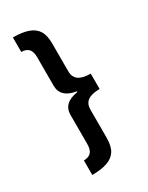

<svg xmlns="http://www.w3.org/2000/svg" viewBox="-295 -896 974 1262"><g transform="rotate(-30 192.5 -265.0)"><path d="M36.1 -799.8Q106.4 -799.8 151.6 -783.7Q196.8 -767.6 218.5 -732.9Q240.2 -698.2 240.2 -634.8V-424.8Q240.2 -380.4 269.8 -359.1Q299.3 -337.9 360.4 -337.9V-221.2Q298.8 -221.2 269.5 -199.7Q240.2 -178.2 240.2 -133.8V78.6Q240.2 143.6 217.8 178.2Q195.3 212.9 150.1 228.5Q105 244.1 36.1 244.1V133.8Q73.7 133.3 91.6 113.5Q109.4 93.8 109.4 50.3V-168.9Q109.4 -259.8 223.6 -276.9V-282.7Q109.4 -300.3 109.4 -391.1V-606.4Q109.4 -649.4 91.8 -669.2Q74.2 -689 36.1 -689.9ZM288.1 0ZM298.8 321.3ZM271 -712.9ZM272 -850.6Z"/></g></svg>

Font: Droid Sans Tamil
Style: Bold
Weight: 700
Designer: Jelle Bosma
Foundry: Monotype Imaging Inc.
Version: Version 1.00